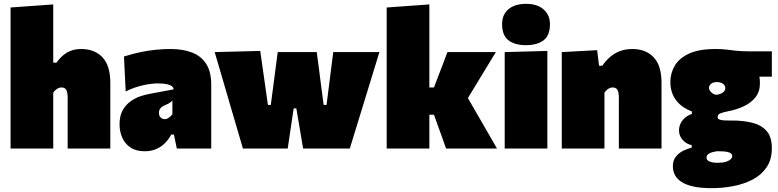

<svg xmlns="http://www.w3.org/2000/svg" viewBox="-20 -773 4050 999"><path d="M35 0Q35 -52 35 -101Q35 -150 35 -213V-493Q35 -552.5 35 -612.2Q35 -672 35 -734L257 -750Q257 -692.5 257 -628.8Q257 -565 257 -493V-447H274Q289 -468.5 307.8 -484.5Q326.5 -500.5 349.8 -509.2Q373 -518 402 -518Q472.5 -518 513.2 -474.8Q554 -431.5 554 -342Q554 -308.5 554 -276.5Q554 -244.5 554 -213Q554 -150 554 -101Q554 -52 554 0H332Q332 -52 332 -99.5Q332 -147 332 -200V-265Q332 -291.5 325 -304.8Q318 -318 300 -318Q291.5 -318 283.8 -314.5Q276 -311 269.2 -304.8Q262.5 -298.5 257 -291V-200Q257 -147 257 -99.5Q257 -52 257 0Z M733 14Q688 14 659 -5.5Q630 -25 616 -57Q602 -89 602 -126Q602 -170.5 618.2 -199.2Q634.5 -228 659 -245.5Q683.5 -263 709.5 -271.8Q735.5 -280.5 755 -284L883 -308Q883.5 -316.5 875.5 -323.5Q867.5 -330.5 849.5 -334.8Q831.5 -339 802 -339Q785 -339 764.5 -336.5Q744 -334 721.8 -328.8Q699.5 -323.5 677.2 -315.8Q655 -308 634 -297L625 -479Q644 -485 669.2 -491.8Q694.5 -498.5 725.2 -504.5Q756 -510.5 791.8 -514.2Q827.5 -518 867 -518Q933.5 -518 981 -499Q1028.5 -480 1053.8 -439.2Q1079 -398.5 1079 -333Q1079 -307 1079 -271.5Q1079 -236 1079 -212V-190Q1079 -148 1079 -100Q1079 -52 1079 0H900L885 -73H871Q858.5 -49 839.2 -29.2Q820 -9.5 793.5 2.2Q767 14 733 14ZM837 -153Q844 -153 851.2 -156.5Q858.5 -160 865 -165.8Q871.5 -171.5 877 -179V-250Q873 -245.5 868.5 -241.8Q864 -238 857 -234.2Q850 -230.5 839 -226Q831.5 -223 824.2 -218.2Q817 -213.5 812 -205.8Q807 -198 807 -186Q807 -169 816.8 -161Q826.5 -153 837 -153Z M1244 0Q1230 -47.5 1216.2 -95Q1202.5 -142.5 1188 -191L1162 -280Q1145.5 -336.5 1129.5 -391.2Q1113.5 -446 1097 -502L1334 -508Q1340 -466 1346.5 -420.5Q1353 -375 1359 -332.5L1374 -227H1389L1403 -333.5Q1408.5 -376.5 1414 -417.8Q1419.5 -459 1425 -502H1628Q1633.5 -461.5 1639.2 -418.2Q1645 -375 1650 -333L1664 -227H1679L1693 -336.5Q1698 -376 1703.5 -420.2Q1709 -464.5 1714 -502H1954Q1937 -446 1920 -390.5Q1903 -335 1886 -280L1859 -192Q1844 -143.5 1829.2 -95Q1814.5 -46.5 1800 0H1557Q1552 -31.5 1546.2 -65.5Q1540.5 -99.5 1535 -131L1522 -209H1508L1496 -128Q1491.5 -98 1486.5 -64.5Q1481.5 -31 1477 0Z M2301 0Q2291.5 -27.5 2281.8 -54.5Q2272 -81.5 2262.5 -107.5L2238 -176H2198V-318H2238L2263 -383.5Q2274.5 -413 2285.8 -442.8Q2297 -472.5 2308 -502H2560Q2531.5 -455 2503.5 -409.2Q2475.5 -363.5 2447.5 -317L2392 -226L2381 -321L2456.5 -190Q2484 -142.5 2511.5 -94.8Q2539 -47 2566 0ZM1992 0Q1992 -52 1992 -101Q1992 -150 1992 -213V-493Q1992 -552.5 1992 -612.2Q1992 -672 1992 -734L2214 -750Q2214 -692.5 2214 -628.8Q2214 -565 2214 -493V-166Q2214 -122 2214 -82.5Q2214 -43 2214 0Z M2606 0Q2606 -52 2606 -101Q2606 -150 2606 -213V-263Q2606 -318 2606 -358.8Q2606 -399.5 2606 -433.5Q2606 -467.5 2606 -502L2828 -508Q2828 -473 2828 -438Q2828 -403 2828 -361.2Q2828 -319.5 2828 -263V-213Q2828 -150 2828 -101Q2828 -52 2828 0ZM2716.5 -538Q2659 -538 2625.8 -563.2Q2592.5 -588.5 2592.5 -647Q2592.5 -697.5 2625.8 -725.2Q2659 -753 2717.5 -753Q2775.5 -753 2808.5 -724Q2841.5 -695 2841.5 -647Q2841.5 -588.5 2808.2 -563.2Q2775 -538 2716.5 -538Z M2903 0Q2903 -52 2903 -101Q2903 -150 2903 -213V-263Q2903 -322.5 2903 -381.2Q2903 -440 2903 -502L3087 -512L3097 -431H3114Q3132 -457.5 3154.8 -477Q3177.5 -496.5 3206 -507.2Q3234.5 -518 3270 -518Q3340.5 -518 3381.2 -474.8Q3422 -431.5 3422 -342Q3422 -308.5 3422 -276.5Q3422 -244.5 3422 -213Q3422 -150 3422 -101Q3422 -52 3422 0H3200Q3200 -52 3200 -99.5Q3200 -147 3200 -200V-265Q3200 -291.5 3193 -304.8Q3186 -318 3168 -318Q3159.5 -318 3151.8 -314.5Q3144 -311 3137.2 -304.8Q3130.5 -298.5 3125 -291V-200Q3125 -147 3125 -99.5Q3125 -52 3125 0Z M3684 206Q3626.5 206 3587.2 197.2Q3548 188.5 3524.8 172.8Q3501.5 157 3491.2 136.5Q3481 116 3481 93Q3481 61 3497.2 41.2Q3513.5 21.5 3536.2 10.8Q3559 0 3579 -5V-18Q3562.5 -21 3547.5 -31.2Q3532.5 -41.5 3522.8 -57.8Q3513 -74 3513 -95Q3513 -111.5 3520 -128Q3527 -144.5 3541.8 -158.2Q3556.5 -172 3580 -180V-193Q3557 -201.5 3536.8 -215Q3516.5 -228.5 3501 -247.2Q3485.5 -266 3476.8 -290.8Q3468 -315.5 3468 -347Q3468 -392 3490.8 -431Q3513.5 -470 3565 -494Q3616.5 -518 3703 -518Q3735.5 -518 3759.5 -515Q3783.5 -512 3810 -509Q3836.5 -506 3877 -506H3996V-374Q3952.5 -374 3914.8 -374Q3877 -374 3837 -374L3893 -454Q3912.5 -433 3923.2 -404.5Q3934 -376 3934 -340Q3934 -296 3910.8 -266.8Q3887.5 -237.5 3850.5 -220.2Q3813.5 -203 3773 -195Q3742.5 -189 3728.2 -183.2Q3714 -177.5 3714 -164Q3714 -156.5 3720 -152.8Q3726 -149 3738.8 -147.5Q3751.5 -146 3771 -146H3789Q3846.5 -146 3893.5 -134.5Q3940.5 -123 3968.2 -92Q3996 -61 3996 -2Q3996 58 3968.2 98.2Q3940.5 138.5 3894.5 162Q3848.5 185.5 3793.5 195.8Q3738.5 206 3684 206ZM3716 74Q3741.5 74 3758 68.5Q3774.5 63 3782.2 55.2Q3790 47.5 3790 40Q3790 33 3785 27Q3780 21 3765.2 17.5Q3750.5 14 3721 14H3709Q3696.5 16 3684.2 19.5Q3672 23 3664 29.8Q3656 36.5 3656 48Q3656 54 3659.8 58.8Q3663.5 63.5 3671 67Q3678.5 70.5 3689.8 72.2Q3701 74 3716 74ZM3703 -280Q3713 -280 3722.2 -282.8Q3731.5 -285.5 3738.8 -290Q3746 -294.5 3750 -301Q3754 -307.5 3754 -315Q3754 -323.5 3748.8 -330.5Q3743.5 -337.5 3733.5 -341.8Q3723.5 -346 3709 -346Q3696.5 -346 3687.5 -341.8Q3678.5 -337.5 3673.8 -330.8Q3669 -324 3669 -316Q3669 -308.5 3673.5 -301.2Q3678 -294 3685.8 -288.2Q3693.5 -282.5 3703 -280Z"/></svg>

Font: Commissioner Thin Black
Style: Regular
Weight: 900
Version: Version 1.000